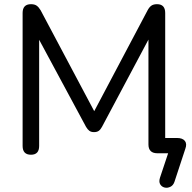

<svg xmlns="http://www.w3.org/2000/svg" viewBox="-20 -732 915 917"><path d="M813 137Q807 154 793 160.5Q779 167 765.5 163.5Q752 160 745 148Q738 136 744 117L783 0H732Q689 0 689 -42V-543L467 -126Q460 -113 451.5 -107Q443 -101 429 -101Q415 -101 406.5 -107.5Q398 -114 391 -126L167 -542V-35Q167 7 128 7Q88 7 88 -35V-670Q88 -712 128 -712Q145 -712 155 -705Q165 -698 174 -683L430 -201L685 -683Q693 -698 703 -705Q713 -712 730 -712Q769 -712 769 -670V-73H825Q852 -73 863 -59Q874 -45 865 -21Z"/></svg>

Font: Chiron GoRound TC N
Style: Regular
Weight: 350
Designer: Ryoko NISHIZUKA 西塚涼子 (kana, bopomofo & ideographs); Paul D. Hunt (Latin, Greek & Cyrillic); Sandoll Communications 산돌커뮤니
Foundry: Adobe
Version: Version 1.000;hotconv 1.1.1;makeotfexe 2.6.0